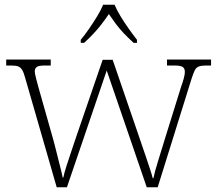

<svg xmlns="http://www.w3.org/2000/svg" viewBox="-20 -786 908 806"><path d="M86 -458Q80 -481 73 -492.5Q66 -504 55.5 -507.5Q45 -511 24 -511H6V-536H193V-511H169Q143 -511 134.5 -505Q126 -499 126 -486Q126 -478 131.5 -456.5Q137 -435 141 -421L201 -209Q208 -185 216 -152Q224 -119 232 -88.5Q240 -58 243 -41H246Q249 -58 259 -89Q269 -120 280.5 -154Q292 -188 300 -212L411 -535H453L559 -226Q565 -208 574 -182Q583 -156 592.5 -128Q602 -100 610 -75.5Q618 -51 621 -38H624Q629 -63 643 -108Q657 -153 675 -212L740 -421Q747 -440 751.5 -457Q756 -474 756 -484Q756 -498 747.5 -504.5Q739 -511 711 -511H681V-536H866V-511H846Q826 -511 815 -507Q804 -503 798 -491.5Q792 -480 784 -455L642 0H596L428 -490L261 0H218ZM319 -619Q335 -638 353 -664Q371 -690 387.5 -717Q404 -744 413 -766H461Q470 -744 486.5 -717Q503 -690 521.5 -664Q540 -638 555 -619V-606H541Q517 -628 499 -647Q481 -666 466.5 -685.5Q452 -705 437 -727Q422 -705 407 -685.5Q392 -666 374.5 -647Q357 -628 333 -606H319Z"/></svg>

Font: Noto Rashi Hebrew ExtraLight
Style: Regular
Weight: 250
Version: Version 1.006